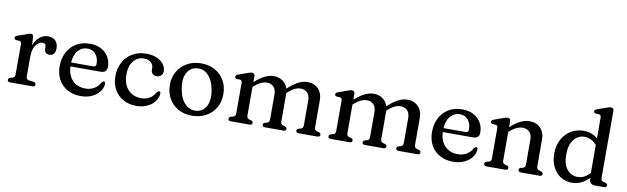

<svg xmlns="http://www.w3.org/2000/svg" viewBox="-45 -1251 5796 1776"><g transform="rotate(10 2853.0 -363.0)"><path d="M206 -447.5 209.5 -373Q229 -425.5 265 -453.2Q301 -481 342 -481Q386.5 -481 412 -455.2Q437.5 -429.5 437.5 -385Q437.5 -350.5 422.8 -332.8Q408 -315 384 -315Q334.5 -315 334.5 -364V-380.5Q334 -413.5 300.5 -413.5Q267.5 -413.5 239.5 -375.8Q211.5 -338 211.5 -263.5V-81.5Q211.5 -52.5 238.5 -48.5L281.5 -43Q304.5 -39.5 304.5 -20.5Q304.5 0 278.5 0H70.5Q44.5 0 44.5 -20.5Q44.5 -35 64 -42.5L85 -47.5Q95.5 -50.5 101 -58.2Q106.5 -66 106.5 -81.5V-366Q106.5 -390.5 88 -393.5L55.5 -395Q38 -399 38 -413.5Q38 -428.5 60.5 -437L138.5 -464Q155 -470.5 165.5 -473.8Q176 -477 182.5 -477Q203.5 -477 206 -447.5Z M935.5 -297Q935.5 -242.5 875 -242.5H593Q598 -155.5 644.5 -110.2Q691 -65 763 -65Q813.5 -65 849.2 -87.8Q885 -110.5 901 -144Q913 -159 922 -159Q937 -158.5 936.5 -138.5Q934.5 -98.5 908 -64.2Q881.5 -30 836.5 -9.2Q791.5 11.5 733 11.5Q661 11.5 607.2 -18.5Q553.5 -48.5 524 -102.2Q494.5 -156 494.5 -227.5Q494.5 -300 523.8 -357.2Q553 -414.5 607.2 -447.5Q661.5 -480.5 736 -480.5Q796 -480.5 841 -457Q886 -433.5 910.8 -392Q935.5 -350.5 935.5 -297ZM721.5 -432.5Q668 -432.5 632.5 -391.2Q597 -350 593 -279.5H799Q827.5 -279.5 827.5 -305Q827.5 -363.5 798.5 -398Q769.5 -432.5 721.5 -432.5Z M1451 -348.5Q1451 -324 1435.2 -307.8Q1419.5 -291.5 1393.5 -291.5Q1368 -291.5 1354.2 -306Q1340.5 -320.5 1340.5 -344V-358.5Q1340.5 -391.5 1316 -412Q1291.5 -432.5 1249 -432.5Q1191 -432.5 1153.5 -386Q1116 -339.5 1116 -262Q1116 -167.5 1164.2 -117Q1212.5 -66.5 1286.5 -66.5Q1336 -66.5 1370 -88.5Q1404 -110.5 1419.5 -143.5Q1432.5 -158.5 1441 -158.5Q1456 -158 1455.5 -137.5Q1453 -97.5 1427 -63.5Q1401 -29.5 1356.8 -9Q1312.5 11.5 1255.5 11.5Q1185 11.5 1131.5 -18.2Q1078 -48 1048 -101.5Q1018 -155 1018 -226.5Q1018 -298.5 1048.5 -356Q1079 -413.5 1134.5 -447Q1190 -480.5 1264.5 -480.5Q1322 -480.5 1364 -462Q1406 -443.5 1428.5 -413.5Q1451 -383.5 1451 -348.5Z M1781.5 -480.5Q1855.5 -480.5 1911.5 -449Q1967.5 -417.5 1999.2 -362Q2031 -306.5 2031 -234Q2031 -163 1999 -107.5Q1967 -52 1909.8 -20.2Q1852.5 11.5 1778 11.5Q1704 11.5 1647.8 -20Q1591.5 -51.5 1560 -107.2Q1528.5 -163 1528.5 -236Q1528.5 -306 1560.5 -361.2Q1592.5 -416.5 1649.8 -448.5Q1707 -480.5 1781.5 -480.5ZM1819.5 -41.5Q1879 -51.5 1906 -109.2Q1933 -167 1916.5 -256.5Q1899 -349 1851.2 -393.8Q1803.5 -438.5 1741.5 -427.5Q1681.5 -417.5 1654 -360.2Q1626.5 -303 1643.5 -213Q1660.5 -120 1709 -75.5Q1757.5 -31 1819.5 -41.5Z M2284.5 -448.5V-393.5Q2337.5 -440 2380 -460.5Q2422.5 -481 2462 -481Q2511 -481 2546.2 -455.8Q2581.5 -430.5 2595 -386.5Q2650 -437 2694 -459Q2738 -481 2778.5 -481Q2841.5 -481 2880.5 -441Q2919.5 -401 2919.5 -334V-82.5Q2919.5 -66.5 2925.2 -58.5Q2931 -50.5 2942 -47.5L2961 -42.5Q2980.5 -35 2980.5 -20.5Q2980.5 0 2954.5 0H2779Q2754 0 2754 -21Q2754 -34.5 2771.5 -41.5L2792.5 -46.5Q2803 -50 2808.5 -58Q2814 -66 2814 -82.5V-312.5Q2814 -361 2790 -385.8Q2766 -410.5 2726.5 -410.5Q2700.5 -410.5 2671.2 -396.8Q2642 -383 2609 -353L2602 -347Q2602.5 -340.5 2602.5 -334V-82.5Q2602.5 -65.5 2608.2 -57.8Q2614 -50 2625 -46.5L2644 -41Q2661.5 -34.5 2661.5 -21Q2661.5 0 2636.5 0H2462.5Q2437.5 0 2437.5 -21Q2437.5 -34.5 2454.5 -41.5L2475.5 -46.5Q2486.5 -50 2491.8 -58Q2497 -66 2497 -82.5V-312.5Q2497 -361 2473.2 -385.8Q2449.5 -410.5 2409.5 -410.5Q2384 -410.5 2354.8 -397.2Q2325.5 -384 2292 -355L2284.5 -348.5V-81.5Q2284.5 -65.5 2289.8 -57.8Q2295 -50 2306 -46.5L2326 -41.5Q2343.5 -34.5 2343.5 -21Q2343.5 0 2318 0H2143Q2117 0 2117 -20.5Q2117 -35 2136.5 -42.5L2157.5 -47.5Q2168 -51 2173.5 -58.5Q2179 -66 2179 -81.5V-366.5Q2179 -391 2160.5 -394L2128 -395.5Q2110.5 -399.5 2110.5 -414Q2110.5 -429 2133 -437L2211.5 -465Q2226.5 -470.5 2237.5 -473.8Q2248.5 -477 2257.5 -477Q2284.5 -477 2284.5 -448.5Z M3223.5 -448.5V-393.5Q3276.5 -440 3319 -460.5Q3361.5 -481 3401 -481Q3450 -481 3485.2 -455.8Q3520.5 -430.5 3534 -386.5Q3589 -437 3633 -459Q3677 -481 3717.5 -481Q3780.5 -481 3819.5 -441Q3858.5 -401 3858.5 -334V-82.5Q3858.5 -66.5 3864.2 -58.5Q3870 -50.5 3881 -47.5L3900 -42.5Q3919.5 -35 3919.5 -20.5Q3919.5 0 3893.5 0H3718Q3693 0 3693 -21Q3693 -34.5 3710.5 -41.5L3731.5 -46.5Q3742 -50 3747.5 -58Q3753 -66 3753 -82.5V-312.5Q3753 -361 3729 -385.8Q3705 -410.5 3665.5 -410.5Q3639.5 -410.5 3610.2 -396.8Q3581 -383 3548 -353L3541 -347Q3541.5 -340.5 3541.5 -334V-82.5Q3541.5 -65.5 3547.2 -57.8Q3553 -50 3564 -46.5L3583 -41Q3600.5 -34.5 3600.5 -21Q3600.5 0 3575.5 0H3401.5Q3376.5 0 3376.5 -21Q3376.5 -34.5 3393.5 -41.5L3414.5 -46.5Q3425.5 -50 3430.8 -58Q3436 -66 3436 -82.5V-312.5Q3436 -361 3412.2 -385.8Q3388.5 -410.5 3348.5 -410.5Q3323 -410.5 3293.8 -397.2Q3264.5 -384 3231 -355L3223.5 -348.5V-81.5Q3223.5 -65.5 3228.8 -57.8Q3234 -50 3245 -46.5L3265 -41.5Q3282.5 -34.5 3282.5 -21Q3282.5 0 3257 0H3082Q3056 0 3056 -20.5Q3056 -35 3075.5 -42.5L3096.5 -47.5Q3107 -51 3112.5 -58.5Q3118 -66 3118 -81.5V-366.5Q3118 -391 3099.5 -394L3067 -395.5Q3049.5 -399.5 3049.5 -414Q3049.5 -429 3072 -437L3150.5 -465Q3165.5 -470.5 3176.5 -473.8Q3187.5 -477 3196.5 -477Q3223.5 -477 3223.5 -448.5Z M4433 -297Q4433 -242.5 4372.5 -242.5H4090.5Q4095.5 -155.5 4142 -110.2Q4188.5 -65 4260.5 -65Q4311 -65 4346.8 -87.8Q4382.5 -110.5 4398.5 -144Q4410.5 -159 4419.5 -159Q4434.5 -158.5 4434 -138.5Q4432 -98.5 4405.5 -64.2Q4379 -30 4334 -9.2Q4289 11.5 4230.5 11.5Q4158.5 11.5 4104.8 -18.5Q4051 -48.5 4021.5 -102.2Q3992 -156 3992 -227.5Q3992 -300 4021.2 -357.2Q4050.5 -414.5 4104.8 -447.5Q4159 -480.5 4233.5 -480.5Q4293.5 -480.5 4338.5 -457Q4383.5 -433.5 4408.2 -392Q4433 -350.5 4433 -297ZM4219 -432.5Q4165.5 -432.5 4130 -391.2Q4094.5 -350 4090.5 -279.5H4296.5Q4325 -279.5 4325 -305Q4325 -363.5 4296 -398Q4267 -432.5 4219 -432.5Z M4686.5 -448.5V-394Q4739 -440.5 4782 -460.8Q4825 -481 4864.5 -481Q4927.5 -481 4967 -441Q5006.5 -401 5006.5 -334V-82.5Q5006.5 -66.5 5012.2 -58.5Q5018 -50.5 5029 -47.5L5048.5 -42.5Q5067.5 -35 5067.5 -20.5Q5067.5 0 5042 0H4866Q4841 0 4841 -21Q4841 -34.5 4858 -41.5L4879 -46.5Q4890 -50 4895.2 -58Q4900.5 -66 4900.5 -82.5V-312.5Q4900.5 -361 4876.2 -385.8Q4852 -410.5 4812 -410.5Q4786 -410.5 4756.2 -397.2Q4726.5 -384 4693 -355L4686.5 -349.5V-81.5Q4686.5 -65.5 4691.8 -57.8Q4697 -50 4707.5 -46.5L4728 -41.5Q4745 -34.5 4745 -21Q4745 0 4720 0H4544.5Q4518.5 0 4518.5 -20.5Q4518.5 -35 4538 -42.5L4559 -47.5Q4569.5 -51 4575 -58.5Q4580.5 -66 4580.5 -81.5V-366.5Q4580.5 -391 4562 -394L4529.5 -395.5Q4512 -399.5 4512 -414Q4512 -429 4534.5 -437L4613.5 -465Q4628.5 -470.5 4639.2 -473.8Q4650 -477 4659.5 -477Q4686.5 -477 4686.5 -448.5Z M5140 -224Q5140 -302.5 5171.2 -360Q5202.5 -417.5 5255.5 -449Q5308.5 -480.5 5373.5 -480.5Q5449.5 -480.5 5505 -432.5V-627.5Q5505 -651.5 5486.5 -655L5454 -656.5Q5436 -660 5436 -675Q5436 -690 5459 -698L5537.5 -725.5Q5553 -731 5563.8 -734.2Q5574.5 -737.5 5584 -737.5Q5610.5 -737.5 5610.5 -709.5V-81.5Q5610.5 -66 5616.2 -58.2Q5622 -50.5 5632.5 -47.5L5652.5 -42.5Q5672 -35.5 5672 -20.5Q5672 0 5646 0H5561.5Q5537 0 5522.8 -13.5Q5508.5 -27 5508.5 -52.5V-63Q5474.5 -27 5433.5 -7.5Q5392.5 12 5346.5 12Q5286.5 12 5239.8 -18.2Q5193 -48.5 5166.5 -101.8Q5140 -155 5140 -224ZM5251 -235.5Q5251 -145 5290 -97.5Q5329 -50 5388.5 -50Q5454.5 -50 5505 -108V-369.5Q5457 -427 5390.5 -427Q5331 -427 5291 -378.2Q5251 -329.5 5251 -235.5Z"/></g></svg>

Font: Fraunces 9pt Soft
Style: Regular
Weight: 400
Version: Version 1.000;[0bf87f6ff]